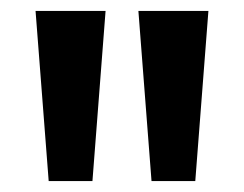

<svg xmlns="http://www.w3.org/2000/svg" viewBox="-20 -740 446 351"><path d="M45 -720H173L149 -409H69ZM233 -720H361L337 -409H257Z"/></svg>

Font: Radio Canada Condensed SemiBold
Style: Regular
Weight: 600
Width: 3
Designer: Charles Daoud, Etienne Aubert Bonn, Alexandre Saumier Demers, Jacques Le Bailly
Foundry: Radio-Canada
Version: Version 2.104; ttfautohint (v1.8.4.7-5d5b);gftools[0.9.28.de